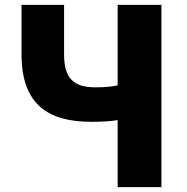

<svg xmlns="http://www.w3.org/2000/svg" viewBox="-20 -765 765 785"><path d="M461 0H640V-745H461V-416C438 -411 412 -408 370 -408C281 -408 242 -444 242 -543V-745H68V-543C68 -340 175 -267 352 -267C400 -267 429 -269 461 -274Z"/></svg>

Font: Noto Sans CJK TC Black
Style: Regular
Weight: 900
Designer: Ryoko NISHIZUKA 西塚涼子 (kana, bopomofo & ideographs); Paul D. Hunt (Latin, Greek & Cyrillic); Sandoll Communications 산돌커뮤니
Foundry: Adobe
Version: Version 2.004;hotconv 1.0.118;makeotfexe 2.5.65603